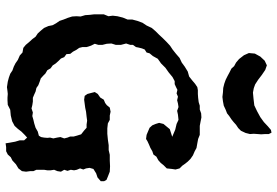

<svg xmlns="http://www.w3.org/2000/svg" viewBox="-176 -828 1015 704"><g transform="rotate(90 332.0 -475.5)"><path d="M395 -705 410 -706 425 -703 441 -700H474L489 -694L505 -691L522 -688L535 -681L549 -675L562 -666L572 -656L580 -646L587 -636L597 -626L601 -611L599 -598L597 -579L585 -567L577 -557L567 -548L554 -541L546 -530L534 -526L522 -519L510 -514L497 -508L489 -503L474 -505L462 -510L448 -516L439 -526L434 -538L430 -551L434 -567L444 -579L453 -590L481 -599L455 -610L434 -615L419 -622L400 -620L386 -617L372 -622L359 -620L347 -617L334 -620L322 -615L309 -618L299 -613L288 -608H277L262 -600L245 -586L228 -574L212 -558L195 -546L185 -528L175 -516L172 -505L161 -498L157 -488L154 -476L152 -466L144 -455V-445L139 -430L144 -411V-392L139 -376L140 -359L144 -343V-328L140 -315L147 -301L152 -285V-270L155 -258L162 -248L169 -235L177 -225L178 -211L189 -203L194 -191L202 -183L212 -172L219 -161L230 -153L237 -141L249 -134L257 -126L267 -117L279 -113L292 -108L302 -101L315 -98L326 -93L338 -88H352L365 -86L377 -83L392 -88L405 -86L419 -90L432 -93L448 -98L462 -106L477 -110L482 -118L484 -129L485 -141L484 -151L487 -163L484 -177L482 -189L487 -203L484 -215L480 -225V-238L477 -249L472 -265L458 -276L448 -285H436L422 -287L407 -285L389 -283L375 -280L345 -276L331 -278L324 -288L320 -303L317 -315L324 -326L337 -335L345 -348L357 -353L365 -359L374 -370L389 -373L403 -370H419L432 -363L450 -361H470L491 -363L512 -366H530L547 -370H568L589 -371L609 -370L627 -363L639 -358L644 -349V-337L630 -325L615 -320L599 -310L595 -296L597 -283L601 -273L597 -261L602 -249L604 -239L602 -227L606 -215L602 -203L609 -191L607 -178L602 -166L604 -153V-141L602 -129V-101L607 -90V-78L609 -63L607 -48L597 -35L582 -26L568 -13L556 -7L546 4L534 10H519L505 12L503 -1L499 -23L494 -40V-56L484 -67L474 -58L462 -46L452 -33L441 -21L424 -12L403 -7L382 -5L364 4L348 5H337L324 4L314 5L299 7L279 4L264 0L250 -5L238 -13L224 -18L212 -24L199 -33L183 -40L172 -50L155 -53L144 -62L134 -74L123 -86L114 -98L102 -106L92 -117L82 -129L75 -145L72 -160L65 -173L56 -186L51 -201L45 -216L40 -232L39 -248L40 -263L35 -280L34 -296L32 -313V-348L39 -365L37 -381L39 -398L44 -418L51 -435V-452L56 -471L63 -490L73 -505L82 -524L94 -538L107 -551L120 -565L134 -579L147 -591L162 -601L177 -613L192 -626L209 -634L224 -645L242 -656L260 -661L274 -672L287 -683L299 -691L310 -693H324L338 -694L354 -696L367 -700H381ZM456 -961 466 -963 471 -953V-940L472 -925L471 -912L470 -898L471 -884L467 -868L459 -851L449 -841L437 -833L427 -824L417 -816L405 -808L395 -800L382 -795L367 -788L351 -785L335 -783L318 -785L302 -786L286 -790L272 -795L258 -802L245 -809L231 -816L222 -826L209 -833L196 -844L182 -862L174 -880L176 -902L187 -922L202 -938L219 -946L236 -940L255 -927L272 -914L289 -903L303 -898L319 -895L341 -897L366 -900L387 -910L409 -922L427 -935L443 -950Z"/></g></svg>

Font: Tagesschrift
Style: Regular
Weight: 400
Designer: Yanone
Version: Version 2.000; ttfautohint (v1.8.4.7-5d5b)